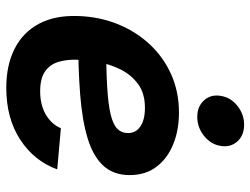

<svg xmlns="http://www.w3.org/2000/svg" viewBox="-114 -682 808 620"><g transform="rotate(90 290.0 -372.0)"><path d="M263.7 11.7Q190.4 11.7 137.5 -15.1Q84.5 -42 56.9 -93.5Q29.3 -145 31.7 -218.8Q33.7 -287.6 57.4 -346.9Q81.1 -406.2 122.6 -450.9Q164.1 -495.6 220.2 -520.8Q276.4 -545.9 343.3 -545.9Q400.9 -545.9 446.5 -527.1Q492.2 -508.3 518.8 -472.9Q545.4 -437.5 545.4 -386.7Q545.4 -335 515.4 -302Q485.4 -269 427.2 -251.2Q369.1 -233.4 284.7 -226.8Q200.2 -220.2 90.3 -220.2L105.5 -310.5Q199.2 -310.5 258.8 -314Q318.4 -317.4 351.1 -325.7Q383.8 -334 396.7 -347.7Q409.7 -361.3 409.7 -381.3Q409.7 -406.7 388.2 -421.4Q366.7 -436 328.1 -436Q281.7 -436 251.7 -414.1Q221.7 -392.1 204.6 -357.9Q187.5 -323.7 180.4 -285.9Q173.3 -248 172.9 -215.3Q171.9 -182.1 180.2 -155.5Q188.5 -128.9 210.9 -113.3Q233.4 -97.7 274.9 -97.7Q318.4 -97.7 349.6 -115.7Q380.9 -133.8 394 -164.6L526.9 -152.8Q500 -78.6 431.2 -33.4Q362.3 11.7 263.7 11.7ZM357.4 -605Q323.7 -605 304 -627Q284.2 -648.9 289.6 -680.7Q294.4 -712.9 321.8 -734.6Q349.1 -756.3 382.8 -756.3Q417 -756.3 436.8 -734.4Q456.5 -712.4 451.2 -680.7Q446.3 -648.9 418.9 -627Q391.6 -605 357.4 -605Z"/></g></svg>

Font: Inter 20pt
Style: Bold Italic
Weight: 700
Italic angle: -9.3988°
Version: Version 4.001;git-66647c0bb